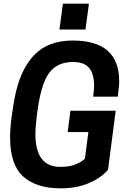

<svg xmlns="http://www.w3.org/2000/svg" viewBox="-20 -1014 704 1047"><path d="M465 -853ZM446 -853H304L323 -994H465ZM310 13Q179 13 107 -51Q35 -115 35 -265Q35 -315 43.5 -378Q52 -441 61 -486Q91 -636 167 -714.5Q243 -793 377 -793Q629 -793 630 -573Q630 -543 622 -487H488Q493 -520 493 -547Q493 -611 466 -643.5Q439 -676 378 -676Q289 -676 245 -612Q201 -548 182 -392Q173 -325 173 -283Q173 -104 309 -104Q366 -104 400 -121Q429 -134 443 -149L462 -294H349L364 -410H611L569 -88Q529 -42 462.5 -14.5Q396 13 310 13Z"/></svg>

Font: Tanohe Sans SemiBold
Style: Italic
Weight: 600
Designer: Village Type and Design LLC & Cristiano Sobral
Foundry: Cooper Hewitt Smithsonian Design Museum
Version: Version 1.00;September 29, 2021;FontCreator 13.0.0.2655 64-b